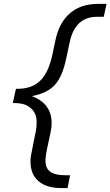

<svg xmlns="http://www.w3.org/2000/svg" viewBox="-20 -762 561 975"><path d="M323.2 192.9H290Q216.3 192.9 175.5 158Q134.8 123 134.8 58.1Q134.8 45.9 136.5 33.2Q138.2 20.5 148.4 -29.3Q159.7 -82 162.8 -99.9Q166 -117.7 166 -142.1Q166 -162.1 159.7 -179.7Q145.5 -216.3 104.5 -231.4Q83.5 -238.8 44.9 -238.8L61 -311H69.8Q144 -311 187 -355Q227.1 -396 246.1 -484.9L261.2 -556.2Q279.8 -646.5 334.7 -694.3Q389.6 -742.2 478 -742.2H521L506.8 -676.8H473.1Q361.3 -676.8 334 -547.9L315.9 -463.9Q297.4 -374 258.8 -331.3Q220.2 -288.6 142.1 -273.9Q242.2 -235.8 242.2 -137.2Q242.2 -112.3 235.8 -85L217.8 -1Q210.9 33.2 210.9 53.2Q210.9 92.3 235.1 110.1Q259.3 127.9 312 127.9H335.9Z"/></svg>

Font: Cadman
Style: Italic
Weight: 400
Italic angle: -12°
Designer: Paul James MIller
Foundry: High-Logic / Made with FontCreator
Version: Version 2.114;March 28, 2021;FontCreator 13.0.0.2683 64-bit